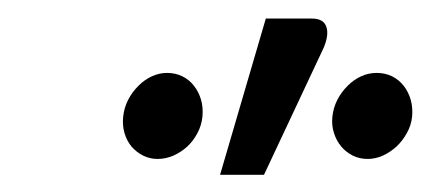

<svg xmlns="http://www.w3.org/2000/svg" viewBox="-20 -770 475 212"><path d="M223 -577 273.5 -749.5H324.5Q337 -749.5 340.2 -740.8Q343.5 -732 337.5 -717.5L271.5 -577ZM435 -641Q434 -631.5 429.2 -623Q424.5 -614.5 417.8 -608.2Q411 -602 402.8 -598.2Q394.5 -594.5 386 -594.5Q377 -594.5 369.5 -598.2Q362 -602 356.8 -608.2Q351.5 -614.5 348.8 -623Q346 -631.5 347 -641Q348 -651 352.5 -659.8Q357 -668.5 363.8 -675.2Q370.5 -682 378.8 -685.8Q387 -689.5 396 -689.5Q405 -689.5 412.8 -685.8Q420.5 -682 425.8 -675.2Q431 -668.5 433.5 -659.8Q436 -651 435 -641ZM203.5 -641Q202.5 -631.5 198 -623Q193.5 -614.5 186.8 -608.2Q180 -602 171.5 -598.2Q163 -594.5 154 -594.5Q145.5 -594.5 138 -598.2Q130.5 -602 125.2 -608.2Q120 -614.5 117.5 -623Q115 -631.5 116 -641Q117 -651 121.5 -659.8Q126 -668.5 132.8 -675.2Q139.5 -682 147.8 -685.8Q156 -689.5 164.5 -689.5Q173.5 -689.5 181.2 -685.8Q189 -682 194.2 -675.2Q199.5 -668.5 202 -659.8Q204.5 -651 203.5 -641Z"/></svg>

Font: Lato 2
Style: Italic
Weight: 400
Italic angle: -7°
Designer: Lukasz Dziedzic with Adam Twardoch and Botio Nikoltchev
Foundry: tyPoland Lukasz Dziedzic
Version: Version 2.015; 2015-08-06; http://www.latofonts.com/